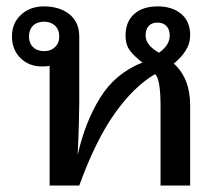

<svg xmlns="http://www.w3.org/2000/svg" viewBox="-20 -575 680 595"><path d="M69.8 -461.9Q69.8 -441.4 82.5 -429Q95.2 -416.5 117.2 -416.5Q137.2 -416.5 150.4 -429Q163.6 -441.4 163.6 -461.9Q163.6 -483.4 150.4 -495.6Q137.2 -507.8 117.2 -507.8Q95.2 -507.8 82.5 -495.6Q69.8 -483.4 69.8 -461.9ZM477.5 0V-249.5Q477.5 -285.2 473.6 -311.3Q469.7 -337.4 460.4 -345.2Q395 -307.1 335.7 -223.6Q276.4 -140.1 225.6 0H133.8V-371.1Q131.3 -370.1 123.8 -369.6Q116.2 -369.1 109.9 -369.1Q69.3 -369.1 43.2 -395.3Q17.1 -421.4 17.1 -462.4Q17.1 -503.4 45.2 -529.3Q73.2 -555.2 116.2 -555.2Q164.6 -555.2 195.1 -530.8Q225.6 -506.3 225.6 -461.9V-257.3Q225.6 -238.3 224.4 -191.4Q223.1 -144.5 220.7 -94.7Q243.2 -195.8 290.3 -272Q337.4 -348.1 421.4 -381.3Q395.5 -400.9 382.3 -418.7Q369.1 -436.5 369.1 -464.8Q369.1 -507.8 395.8 -531.5Q422.4 -555.2 468.3 -555.2Q513.7 -555.2 541.5 -532Q569.3 -508.8 569.3 -466.3Q569.3 -439.9 555.2 -418Q541 -396 518.6 -377.9Q543.9 -355 556.6 -322.8Q569.3 -290.5 569.3 -249V0ZM505.9 -464.8Q505.9 -483.9 495.8 -494.4Q485.8 -504.9 468.3 -504.9Q449.7 -504.9 440.4 -494.1Q431.2 -483.4 431.2 -465.8Q431.2 -448.7 442.6 -435.3Q454.1 -421.9 472.7 -411.6Q488.8 -422.9 497.3 -436Q505.9 -449.2 505.9 -464.8Z"/></svg>

Font: Roboto Web
Style: Regular
Weight: 400
Designer: Google
Version: Version 1.200310; 2013